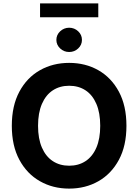

<svg xmlns="http://www.w3.org/2000/svg" viewBox="-20 -1111 822 1141"><path d="M391 9.8Q294.4 9.8 217.1 -34.2Q139.8 -78.1 95 -161.6Q50.2 -245 50.2 -363.3Q50.2 -482.3 95 -566Q139.8 -649.7 217.1 -693.5Q294.4 -737.3 391 -737.3Q487.8 -737.3 564.7 -693.5Q641.7 -649.7 686.6 -566Q731.4 -482.3 731.4 -363.3Q731.4 -244.7 686.6 -161.3Q641.7 -77.8 564.7 -34Q487.8 9.8 391 9.8ZM391 -126.2Q447 -126.2 488.4 -153.5Q529.9 -180.8 552.7 -233.7Q575.6 -286.6 575.6 -363.3Q575.6 -440.4 552.7 -493.6Q529.9 -546.8 488.4 -574.1Q447 -601.4 391 -601.4Q335.4 -601.4 293.8 -574.1Q252.2 -546.8 229.2 -493.6Q206.1 -440.4 206.1 -363.3Q206.1 -286.6 229.2 -233.7Q252.2 -180.8 293.8 -153.5Q335.4 -126.2 391 -126.2ZM391 -802Q359.9 -802 337.5 -823.1Q315.1 -844.2 315 -873.8Q315.1 -904 337.5 -925Q359.9 -946 391 -946.3Q422.5 -946 444.7 -925Q467 -904 467 -873.8Q467 -844.2 444.7 -823.1Q422.5 -802 391 -802ZM564.1 -1090.8V-1008.4H218V-1090.8Z"/></svg>

Font: Inter
Style: Regular
Weight: 400
Designer: Rasmus Andersson
Foundry: rsms
Version: Version 4.000;git-8c9346024